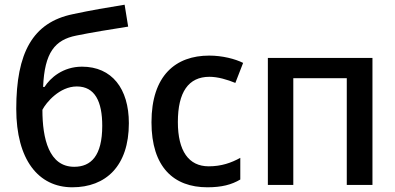

<svg xmlns="http://www.w3.org/2000/svg" viewBox="-20 -785 1677 815"><path d="M49 -323C49 -107 143 10 287 10C429 10 527 -80 527 -262C527 -409 455 -502 328 -502C247 -502 193 -454 169 -416H163C169 -562 213 -616 304 -634C362 -646 459 -662 524 -672L509 -765C440 -754 364 -741 290 -725C118 -690 49 -560 49 -323ZM295 -77C188 -77 160 -196 160 -319C176 -350 233 -418 306 -418C383 -418 414 -354 414 -251C414 -123 366 -77 295 -77Z M860 10C921 10 963 -1 1000 -23V-115C962 -94 920 -79 866 -79C781 -79 735 -144 735 -267C735 -394 780 -459 869 -459C905 -459 945 -447 979 -433L1012 -518C978 -535 924 -549 868 -549C726 -549 623 -465 623 -266C623 -75 718 10 860 10Z M1561 -539H1117V0H1225V-453H1452V0H1561Z"/></svg>

Font: Noto Sans Thai Medium
Style: Regular
Weight: 500
Designer: Monotype Design Team
Foundry: Monotype Imaging Inc.
Version: Version 1.901